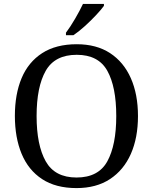

<svg xmlns="http://www.w3.org/2000/svg" viewBox="-20 -951 782 981"><path d="M371 10Q265 10 195 -36Q125 -82 90.5 -165Q56 -248 56 -359Q56 -470 90.5 -552Q125 -634 195.5 -679.5Q266 -725 372 -725Q473 -725 542.5 -679.5Q612 -634 648.5 -551.5Q685 -469 685 -358Q685 -247 648.5 -164.5Q612 -82 542 -36Q472 10 371 10ZM371 -44Q483 -44 528.5 -127Q574 -210 574 -358Q574 -507 528.5 -589Q483 -671 372 -671Q260 -671 213.5 -589Q167 -507 167 -358Q167 -210 213.5 -127Q260 -44 371 -44ZM317 -784Q339 -813 363.5 -855Q388 -897 404 -931H511V-921Q499 -904 472 -875Q445 -846 413.5 -817.5Q382 -789 355 -771H317Z"/></svg>

Font: Noto Serif Oriya
Style: Regular
Weight: 400
Designer: David Williams
Foundry: Google LLC, David Williams
Version: Version 1.051; ttfautohint (v1.8.4.7-5d5b)